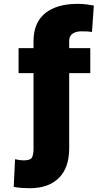

<svg xmlns="http://www.w3.org/2000/svg" viewBox="-20 -780 562 1004"><path d="M452.1 -528.3V-397.5H341.8V-2.9Q341.3 98.6 287.1 151.4Q232.9 204.1 136.7 204.1Q115.7 204.1 95.7 202.9Q75.7 201.7 51.8 197.3L58.6 52.7Q67.9 54.7 80.6 56.6Q93.3 58.6 104.5 58.6Q141.1 58.6 148.2 41.7Q155.3 24.9 155.3 -2.9V-397.5H77.1V-528.3H155.3V-566.4Q155.8 -661.6 216.1 -710.7Q276.4 -759.8 385.7 -759.8Q410.6 -759.8 430.2 -757.3Q449.7 -754.9 470.7 -751L460.9 -612.3Q449.7 -614.7 438 -615.5Q426.3 -616.2 405.3 -616.2Q377 -616.2 359.4 -603.8Q341.8 -591.3 341.8 -566.4V-528.3Z"/></svg>

Font: Inter 16pt Black
Style: Regular
Weight: 900
Version: Version 4.001;git-66647c0bb